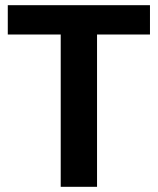

<svg xmlns="http://www.w3.org/2000/svg" viewBox="-20 -720 608 740"><path d="M214 0V-587H10V-700H558V-587H354V0Z"/></svg>

Font: DM Sans 9pt 36pt ExtraBold
Style: Regular
Weight: 800
Version: Version 4.004;gftools[0.9.30]